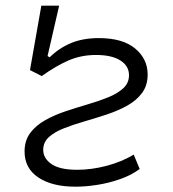

<svg xmlns="http://www.w3.org/2000/svg" viewBox="-20 -665 626 694"><path d="M252.9 9.8Q168.5 9.8 118.7 -23.4Q68.8 -56.6 68.8 -117.2Q68.8 -157.2 89.4 -184.6Q109.9 -211.9 143.6 -230.7Q177.2 -249.5 217.5 -262.9Q257.8 -276.4 297.9 -288.1Q337.9 -299.8 371.6 -313.5Q405.3 -327.1 425.8 -346.2Q446.3 -365.2 446.3 -393.1Q446.3 -426.8 415 -446.5Q383.8 -466.3 327.1 -466.3Q273.9 -466.3 228.8 -447Q183.6 -427.7 130.9 -390.1L88.4 -411.6L129.4 -644.5H193.8L151.9 -462.4L159.7 -458Q193.4 -491.2 236.6 -509.3Q279.8 -527.3 337.4 -527.3Q423.3 -527.3 468.5 -489.7Q513.7 -452.1 513.7 -395.5Q513.7 -356 493.2 -328.6Q472.7 -301.3 439 -282.7Q405.3 -264.2 365.2 -251Q325.2 -237.8 284.9 -226.1Q244.6 -214.4 210.9 -201.2Q177.2 -188 156.7 -169.4Q136.2 -150.9 136.2 -123.5Q136.2 -92.8 166 -72Q195.8 -51.3 259.3 -51.3Q310.1 -51.3 364.5 -65.4Q418.9 -79.6 463.4 -106L484.9 -54.2Q454.6 -31.7 414.3 -17.6Q374 -3.4 331.8 3.2Q289.6 9.8 252.9 9.8Z"/></svg>

Font: Cascadia Code Light
Style: Italic
Weight: 300
Italic angle: -10°
Monospace: yes
Designer: Aaron Bell
Foundry: Saja Typeworks
Version: Version 2404.023; ttfautohint (v1.8.4)